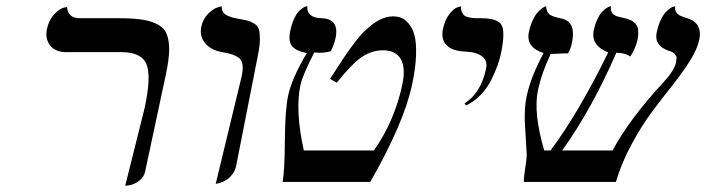

<svg xmlns="http://www.w3.org/2000/svg" viewBox="-20 -579 2247 611"><path d="M378.4 12.2 439.9 -233.9Q461.9 -334.5 446.5 -373.8Q431.2 -413.1 365.7 -413.1H190.9Q156.2 -413.1 139.6 -434.3Q123 -455.6 129.4 -486.8Q135.3 -514.6 151.4 -532.2Q167.5 -549.8 180.2 -553.7L193.4 -557.1Q195.3 -521 234.9 -521H360.8Q406.2 -521 435.3 -516.1Q464.4 -511.2 484.1 -500Q503.9 -488.8 511.5 -467.8Q519 -446.8 518.3 -417.5Q517.6 -388.2 508.3 -344.2L441.9 -33.2Q438 -14.6 422.1 -3.2Q406.2 8.3 392.1 10.3Z M666.5 5.9 749 -335.9Q757.8 -376.5 743.7 -391.4Q729.5 -406.2 687.5 -413.1Q651.9 -418.9 633.1 -441.2Q614.3 -463.4 620.6 -494.1Q626 -519 642.3 -535.2Q658.7 -551.3 671.9 -555.2L685.5 -559.1Q685.1 -548.3 689.7 -540.8Q694.3 -533.2 704.8 -528.8Q715.3 -524.4 721.2 -522.9Q727.1 -521.5 739.3 -519Q759.3 -515.6 768.6 -513.2Q777.8 -510.7 789.3 -503.7Q800.8 -496.6 804 -485.4Q807.1 -474.1 807.1 -454.6Q807.1 -435.1 801.3 -405.8L731.4 -50.8Q728.5 -36.6 720.5 -25.6Q712.4 -14.6 703.9 -8.8Q695.3 -2.9 686 0.7Q676.8 4.4 672.1 5.1Q667.5 5.9 666.5 5.9Z M956.5 -410.2Q923.8 -416 910.2 -431.4Q896.5 -446.8 903.8 -481Q908.2 -502.4 915.5 -518.6Q922.9 -534.7 929.9 -542Q937 -549.3 943.6 -553.7Q950.2 -558.1 954.1 -558.6L958 -559.1Q956.5 -541 967.8 -531.5Q979 -522 1002.9 -521Q1060.5 -519.5 1047.9 -458Q1043.5 -437 1032.7 -416Q1015.1 -411.1 998 -411.1Q995.1 -411.1 989 -411.6Q982.9 -412.1 980 -412.1Q942.4 -338.4 936 -308.1Q918.9 -227.1 946.8 -100.1H1169.9Q1236.3 -195.3 1260.3 -310.1Q1271.5 -362.8 1255.4 -390.9Q1239.3 -418.9 1198.7 -418.9Q1163.1 -418.9 1131.6 -397.7Q1100.1 -376.5 1051.8 -315.9L1030.3 -328.1Q1060.1 -374.5 1075.2 -397Q1090.3 -419.4 1109.6 -444.8Q1128.9 -470.2 1144.5 -483.9Q1189.5 -526.9 1230.5 -526.9Q1244.6 -526.9 1256.6 -522.5Q1268.6 -518.1 1280.8 -503.7Q1293 -489.3 1299.1 -466.6Q1305.2 -443.8 1304 -403.3Q1302.7 -362.8 1291.5 -310.1Q1265.1 -186.5 1158.2 0H879.4Q885.7 -32.7 886.5 -131.1Q887.2 -229.5 897 -274.9Q908.7 -330.1 956.5 -410.2Z M1462.9 -243.2 1458.5 -250Q1510.7 -283.2 1526.9 -360.8Q1532.2 -385.3 1514.4 -399.4Q1496.6 -413.6 1459.5 -415Q1419.4 -416.5 1401.1 -435.3Q1382.8 -454.1 1389.6 -486.8Q1396 -516.6 1410.4 -534.7Q1424.8 -552.7 1436 -555.7L1447.3 -559.1Q1446.3 -548.3 1450 -540.5Q1453.6 -532.7 1458.5 -529.1Q1463.4 -525.4 1473.9 -523.4Q1484.4 -521.5 1491 -521.2Q1497.6 -521 1509.8 -521Q1563 -521 1575.7 -500.2Q1588.4 -479.5 1574.7 -411.1Q1570.8 -392.1 1563.5 -371.3Q1556.2 -350.6 1543.5 -325Q1530.8 -299.3 1509.8 -277.3Q1488.8 -255.4 1462.9 -243.2Z M2205.1 -452.1Q2198.7 -421.9 2175 -384.5Q2151.4 -347.2 2119.9 -307.6Q2088.4 -268.1 2055.2 -223.6Q2022 -179.2 1990 -120.1Q1958 -61 1939.9 0H1647Q1647 -17.1 1651.6 -45.4Q1656.2 -73.7 1656.2 -85.9Q1655.3 -106.4 1653.1 -140.4Q1650.9 -174.3 1650.1 -190.9Q1649.4 -207.5 1650.6 -231.2Q1651.9 -254.9 1656.7 -275.9Q1669.4 -335 1710 -410.2Q1652.8 -428.2 1663.1 -477.1Q1667.5 -497.6 1674.8 -513.4Q1682.1 -529.3 1689.2 -537.6Q1696.3 -545.9 1702.9 -551Q1709.5 -556.2 1713.4 -557.6L1717.8 -559.1Q1719.2 -541 1728.3 -533.4Q1737.3 -525.9 1767.1 -520Q1814 -509.8 1800.3 -443.8Q1796.4 -423.8 1787.6 -409.2Q1772.9 -409.2 1756.3 -408.2Q1739.7 -407.2 1732.4 -407.2Q1703.6 -346.7 1691.9 -292Q1676.8 -220.2 1711.9 -100.1H1731.9Q1820.8 -218.8 1915.5 -412.1Q1859.4 -434.6 1869.6 -482.9Q1874 -502.9 1881.1 -518.1Q1888.2 -533.2 1895.3 -540.5Q1902.3 -547.9 1908.9 -552.5Q1915.5 -557.1 1919.4 -558.1L1923.8 -559.1Q1923.8 -549.8 1925.5 -543.2Q1927.2 -536.6 1932.6 -533Q1938 -529.3 1940.4 -528.1Q1942.9 -526.9 1950.9 -525.1Q1959 -523.4 1960 -522.9Q1961.4 -522.5 1964.4 -522Q1971.2 -520.5 1975.1 -519.3Q1979 -518.1 1985.6 -515.4Q1992.2 -512.7 1995.8 -509.8Q1999.5 -506.8 2003.9 -501.5Q2008.3 -496.1 2009.8 -489.5Q2011.2 -482.9 2011.2 -473.4Q2011.2 -463.9 2008.8 -452.1Q2002.9 -425.8 1985.8 -398.9Q1969.7 -411.1 1941.4 -411.1Q1863.3 -231.9 1769 -100.1H1929.2Q1984.4 -202.1 2092.8 -318.8Q2126.5 -355.5 2131.8 -381.8Q2131.3 -388.7 2132.8 -392.8Q2134.3 -397 2131.1 -401.1Q2127.9 -405.3 2127.2 -407.2Q2126.5 -409.2 2122.1 -411.6Q2117.7 -414.1 2116.5 -414.6Q2115.2 -415 2111.1 -416.5Q2106.9 -418 2106.4 -418Q2061 -434.6 2069.8 -476.1Q2074.7 -498.5 2082.5 -515.1Q2090.3 -531.7 2098.1 -539.8Q2106 -547.9 2112.8 -552.7Q2119.6 -557.6 2124 -558.1L2128.4 -559.1Q2127.9 -551.3 2129.4 -545.4Q2130.9 -539.6 2135.5 -535.6Q2140.1 -531.7 2142.3 -530.3Q2144.5 -528.8 2152.1 -526.1Q2159.7 -523.4 2161.1 -522.9Q2161.6 -522.9 2166.5 -521.2Q2171.4 -519.5 2173.6 -518.6Q2175.8 -517.6 2181.2 -515.1Q2186.5 -512.7 2189.2 -510Q2191.9 -507.3 2196 -503.4Q2200.2 -499.5 2202.1 -494.6Q2204.1 -489.7 2205.8 -483.4Q2207.5 -477.1 2207.3 -469.2Q2207 -461.4 2205.1 -452.1Z"/></svg>

Font: Linux Biolinum O
Style: Italic
Weight: 400
Italic angle: -12°
Designer: Philipp H. Poll
Foundry: Philipp H. Poll
Version: Version 1.1.3